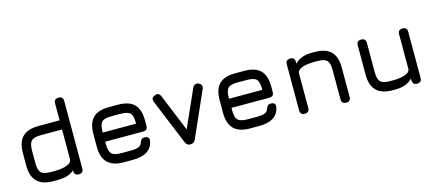

<svg xmlns="http://www.w3.org/2000/svg" viewBox="-51 -1204 3869 1704"><g transform="rotate(-15 1883.0 -352.0)"><path d="M314 0C314 0 314 0 314 0C351.5 0 383 -4 408.5 -12.5C434 -21 454.5 -33 470 -49C470 -49 470 -42 470 -42C470 -42 470 -42 470 -42C470 -14 484 0 512 0C512 0 512 0 512 0C540 0 554 -14 554 -42C554 -42 554 -662 554 -662C554 -662 554 -662 554 -662C554 -690 540 -704 512 -704C512 -704 512 -704 512 -704C484 -704 470 -690 470 -662C470 -662 470 -507 470 -507C470 -507 276 -507 276 -507C276 -507 276 -507 276 -507C209.5 -507 160.5 -491 128.5 -459C96 -427 80 -377.5 80 -311C80 -311 80 -196 80 -196C80 -196 80 -196 80 -196C80 -129.5 96 -80.5 128.5 -48.5C160.5 -16 209.5 0 276 0C276 0 314 0 314 0ZM276 -84C233 -84 203.5 -92 188 -107.5C172 -123 164 -152.5 164 -196C164 -196 164 -311 164 -311C164 -311 164 -311 164 -311C164 -354 172 -383.5 187.5 -399.5C203 -415 232.5 -423 276 -423C276 -423 470 -423 470 -423C470 -423 470 -153 470 -153C470 -153 470 -153 470 -153C470 -129.5 455 -112.5 425 -101C395 -89.5 358 -84 314 -84C314 -84 276 -84 276 -84C276 -84 276 -84 276 -84Z M1160 -219C1160 -219 1160 -219 1160 -219C1188 -219 1202 -233 1202 -261C1202 -261 1202 -311 1202 -311C1202 -311 1202 -311 1202 -311C1202 -378 1186 -427.5 1154 -459.5C1122 -491 1072.5 -507 1006 -507C1006 -507 924 -507 924 -507C924 -507 924 -507 924 -507C857.5 -507.5 808.5 -492 776.5 -460.5C744 -428.5 728 -378.5 728 -311C728 -311 728 -195 728 -195C728 -195 728 -195 728 -195C728 -129 744 -80 776.5 -48C808.5 -16 857.5 0 924 0C924 0 1006 0 1006 0C1006 0 1006 0 1006 0C1062.5 0 1107 -10 1139 -30.5C1171 -51 1190.5 -81.5 1198 -123C1198 -123 1198 -123 1198 -123C1200.5 -137 1198.5 -147.5 1191 -155C1183.5 -162.5 1173 -166 1159 -166C1159 -166 1159 -166 1159 -166C1145.5 -166 1136 -162.5 1129.5 -156C1123 -149.5 1117.5 -139.5 1114 -127C1114 -127 1114 -127 1114 -127C1108.5 -111 1098 -100 1081.5 -93.5C1065 -87 1040 -84 1006 -84C1006 -84 924 -84 924 -84C924 -84 924 -84 924 -84C880.5 -84 851 -92 835.5 -107.5C820 -123 812 -152 812 -195C812 -195 812 -219 812 -219C812 -219 1160 -219 1160 -219ZM1006 -423C1006 -423 1006 -423 1006 -423C1049.5 -423 1079.5 -415.5 1095 -400C1110.5 -384.5 1118 -354.5 1118 -311C1118 -311 1118 -303 1118 -303C1118 -303 812 -303 812 -303C812 -303 812 -311 812 -311C812 -311 812 -311 812 -311C812 -355 820 -385 835.5 -400.5C851 -416 880.5 -423.5 924 -423C924 -423 1006 -423 1006 -423Z M1768 -446C1768 -446 1768 -446 1768 -446C1779.5 -471.5 1772.5 -490.5 1748 -502C1748 -502 1748 -502 1748 -502C1736 -507.5 1725 -508.5 1715.5 -504.5C1705.5 -500.5 1697.5 -493 1692 -482C1692 -482 1518 -92 1518 -92C1518 -92 1557 -92 1557 -92C1557 -92 1398 -480 1398 -480C1398 -480 1398 -480 1398 -480C1386.5 -506.5 1368 -513.5 1343 -502C1343 -502 1343 -502 1343 -502C1316.5 -492 1309.5 -473.5 1321 -447C1321 -447 1491 -33 1491 -33C1491 -33 1491 -33 1491 -33C1500 -11 1515 0 1536 0C1536 0 1536 0 1536 0C1548 0 1558 -2.5 1566 -8C1573.5 -13 1579.5 -20.5 1584 -31C1584 -31 1768 -446 1768 -446Z M2320 -219C2320 -219 2320 -219 2320 -219C2348 -219 2362 -233 2362 -261C2362 -261 2362 -311 2362 -311C2362 -311 2362 -311 2362 -311C2362 -378 2346 -427.5 2314 -459.5C2282 -491 2232.5 -507 2166 -507C2166 -507 2084 -507 2084 -507C2084 -507 2084 -507 2084 -507C2017.5 -507.5 1968.5 -492 1936.5 -460.5C1904 -428.5 1888 -378.5 1888 -311C1888 -311 1888 -195 1888 -195C1888 -195 1888 -195 1888 -195C1888 -129 1904 -80 1936.5 -48C1968.5 -16 2017.5 0 2084 0C2084 0 2166 0 2166 0C2166 0 2166 0 2166 0C2222.5 0 2267 -10 2299 -30.5C2331 -51 2350.5 -81.5 2358 -123C2358 -123 2358 -123 2358 -123C2360.5 -137 2358.5 -147.5 2351 -155C2343.5 -162.5 2333 -166 2319 -166C2319 -166 2319 -166 2319 -166C2305.5 -166 2296 -162.5 2289.5 -156C2283 -149.5 2277.5 -139.5 2274 -127C2274 -127 2274 -127 2274 -127C2268.5 -111 2258 -100 2241.5 -93.5C2225 -87 2200 -84 2166 -84C2166 -84 2084 -84 2084 -84C2084 -84 2084 -84 2084 -84C2040.5 -84 2011 -92 1995.5 -107.5C1980 -123 1972 -152 1972 -195C1972 -195 1972 -219 1972 -219C1972 -219 2320 -219 2320 -219ZM2166 -423C2166 -423 2166 -423 2166 -423C2209.5 -423 2239.5 -415.5 2255 -400C2270.5 -384.5 2278 -354.5 2278 -311C2278 -311 2278 -303 2278 -303C2278 -303 1972 -303 1972 -303C1972 -303 1972 -311 1972 -311C1972 -311 1972 -311 1972 -311C1972 -355 1980 -385 1995.5 -400.5C2011 -416 2040.5 -423.5 2084 -423C2084 -423 2166 -423 2166 -423Z M2588 0C2616 0 2630 -14 2630 -42C2630 -42 2630 -366 2630 -366C2630 -366 2630 -366 2630 -366C2634.5 -385.5 2652 -400 2681.5 -409.5C2711 -418.5 2746 -423 2786 -423C2786 -423 2814 -423 2814 -423C2814 -423 2814 -423 2814 -423C2857 -423 2886.5 -415.5 2902.5 -400C2918 -384.5 2926 -354.5 2926 -311C2926 -311 2926 -42 2926 -42C2926 -42 2926 -42 2926 -42C2926 -14 2940 0 2968 0C2968 0 2968 0 2968 0C2996 0 3010 -14 3010 -42C3010 -42 3010 -311 3010 -311C3010 -311 3010 -311 3010 -311C3010 -377.5 2994 -427 2962 -459C2930 -491 2880.5 -507 2814 -507C2814 -507 2786 -507 2786 -507C2786 -507 2786 -507 2786 -507C2717.5 -507 2665.5 -487.5 2630 -448.5C2630 -448.5 2630 -465 2630 -465C2630 -465 2630 -465 2630 -465C2630 -493 2616 -507 2588 -507C2588 -507 2588 -507 2588 -507C2560 -507 2546 -493 2546 -465C2546 -465 2546 -42 2546 -42C2546 -42 2546 -42 2546 -42C2546 -14 2560 0 2588 0C2588 0 2588 0 2588 0Z M3620 -507C3592 -507 3578 -493 3578 -465C3578 -465 3578 -141 3578 -141C3578 -141 3578 -141 3578 -141C3573.5 -121.5 3556.5 -107.5 3527 -98C3497 -88.5 3462 -84 3422 -84C3422 -84 3394 -84 3394 -84C3394 -84 3394 -84 3394 -84C3351 -84 3321.5 -92 3306 -107.5C3290 -123 3282 -152.5 3282 -196C3282 -196 3282 -465 3282 -465C3282 -465 3282 -465 3282 -465C3282 -493 3268 -507 3240 -507C3240 -507 3240 -507 3240 -507C3212 -507 3198 -493 3198 -465C3198 -465 3198 -196 3198 -196C3198 -196 3198 -196 3198 -196C3198 -129.5 3214 -80.5 3246.5 -48.5C3278.5 -16 3327.5 0 3394 0C3394 0 3422 0 3422 0C3422 0 3422 0 3422 0C3490.5 0 3542.5 -19.5 3578 -58.5C3578 -58.5 3578 -42 3578 -42C3578 -42 3578 -42 3578 -42C3578 -14 3592 0 3620 0C3620 0 3620 0 3620 0C3648 0 3662 -14 3662 -42C3662 -42 3662 -465 3662 -465C3662 -465 3662 -465 3662 -465C3662 -493 3648 -507 3620 -507C3620 -507 3620 -507 3620 -507Z"/></g></svg>

Font: Jura-Fortis-Bold
Style: Bold
Weight: 500
Designer: Daniel Johnson, Alexei Vanyashin, Mirko Velimirovic
Foundry: Daniel Johnson
Version: ""